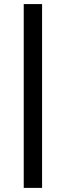

<svg xmlns="http://www.w3.org/2000/svg" viewBox="-20 -770 322 940"><path d="M96.2 149.9V-750H186V149.9Z"/></svg>

Font: Orkney
Style: Bold
Weight: 700
Designer: Samuel Oakes and Alfredo Marco Pradil
Foundry: Alfredo Marco Pradil
Version: 1.0